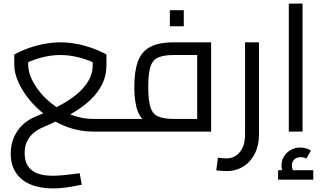

<svg xmlns="http://www.w3.org/2000/svg" viewBox="-20 -737 1810 1075"><path d="M426 233 438 297Q391 307 351.5 312.5Q312 318 277 318Q204 318 150.5 295.5Q97 273 68.5 229Q40 185 40 123Q40 75 57 34Q74 -7 106 -37.5Q138 -68 183 -86L214 -99Q253 -115 293 -135Q333 -155 370 -179.5Q407 -204 436 -233.5Q465 -263 482 -297.5Q499 -332 499 -372V-432L541 -369Q484 -399 427.5 -414Q371 -429 318 -429Q265 -429 209 -414Q153 -399 96 -369L138 -432V-372Q138 -336 157 -295Q176 -254 209.5 -214.5Q243 -175 289 -142.5Q335 -110 390 -90.5Q445 -71 505 -71H631V0H505Q427 0 359 -25Q291 -50 236 -91.5Q181 -133 141.5 -182.5Q102 -232 81 -281.5Q60 -331 60 -372V-432Q103 -455 147 -470Q191 -485 234.5 -492.5Q278 -500 318 -500Q359 -500 402 -492.5Q445 -485 489 -470Q533 -455 576 -432V-372Q576 -313 552 -265.5Q528 -218 489.5 -181Q451 -144 406 -116Q361 -88 319 -68Q309 -64 292.5 -56.5Q276 -49 258.5 -41Q241 -33 227.5 -27.5Q214 -22 211 -20Q187 -9 166 9Q145 27 131.5 54.5Q118 82 118 122Q118 183 156.5 215Q195 247 277 247Q301 247 337.5 243.5Q374 240 426 233ZM631 0V-71Q637 -71 641 -68.5Q645 -66 647 -61.5Q649 -57 650 -50.5Q651 -44 651 -36Q651 -28 650 -21Q649 -14 647 -9.5Q645 -5 641 -2.5Q637 0 631 0Z M631 0V-71H1136L1084 -26V-463L1125 -429H955Q897 -429 865.5 -415Q834 -401 822 -362.5Q810 -324 810 -250Q810 -176 822 -137.5Q834 -99 865.5 -85Q897 -71 955 -71V-20Q868 -20 819.5 -41.5Q771 -63 751.5 -113.5Q732 -164 732 -250Q732 -336 751.5 -391.5Q771 -447 819.5 -473.5Q868 -500 955 -500H1162V0ZM631 0Q625 0 621 -2.5Q617 -5 615 -9.5Q613 -14 612 -21Q611 -28 611 -36Q611 -47 612.5 -54.5Q614 -62 618.5 -66.5Q623 -71 631 -71ZM931 -590V-680H1009V-590Z M1247 221Q1234 221 1219.5 219.5Q1205 218 1191 217L1200 146Q1214 147 1226 148.5Q1238 150 1247 150Q1294 150 1323 114.5Q1352 79 1352 16V-500H1430V16Q1430 77 1406.5 123.5Q1383 170 1342 195.5Q1301 221 1247 221Z M1597 0V-717H1674V0ZM1589 269Q1573 249 1564.5 230Q1556 211 1556 190Q1556 161 1570.5 138Q1585 115 1609 102Q1633 89 1661 89Q1677 89 1693 93.5Q1709 98 1721 106L1695 151Q1687 146 1679.5 144.5Q1672 143 1664 143Q1641 143 1627.5 156Q1614 169 1614 190Q1614 203 1619.5 215Q1625 227 1636 241ZM1537 269V216H1734V269Z"/></svg>

Font: Cairo
Style: Regular
Weight: 400
Designer: Mohamed Gaber, Accademia di Belle Arti di Urbino
Foundry: Kief Type Foundry, Accademia di Belle Arti di Urbino
Version: Version 3.120